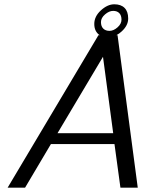

<svg xmlns="http://www.w3.org/2000/svg" viewBox="-20 -862 663 882"><path d="M538.1 -771.7Q538.1 -791 528.1 -801.5Q518.1 -812 499.8 -812Q481.4 -812 462.6 -795.9Q443.8 -779.8 443.8 -760.5Q443.8 -741.2 454.3 -730.7Q464.8 -720.2 483.2 -720.2Q501.5 -720.2 519.8 -736.3Q538.1 -752.4 538.1 -771.7ZM438 -700.2Q413.1 -717.3 413.1 -752Q413.1 -786.6 443.6 -814.5Q474.1 -842.3 504.9 -842.3Q535.6 -842.3 552.2 -825.7Q568.8 -809.1 568.8 -777.3V-776.4Q568.8 -745.1 539.1 -717.8Q527.3 -707 514.6 -700.2H520L612.8 0H533.2L505.9 -200.2H213.9L95.2 0H15.1L432.1 -700.2ZM453.1 -601.1 244.1 -250H500Z"/></svg>

Font: Pfennig
Style: Italic
Weight: 500
Italic angle: -13°
Version: Version 20120410 ; ttfautohint (v0.8)